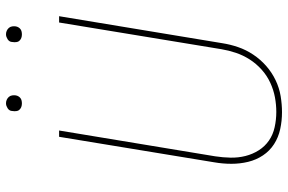

<svg xmlns="http://www.w3.org/2000/svg" viewBox="-180 -772 960 640"><g transform="rotate(-90 300.0 -452.0)"><path d="M246 8Q217 8 189.5 2Q162 -4 139.5 -18.5Q117 -33 102 -55.5Q87 -78 80.5 -105Q74 -132 74 -160.5Q74 -189 79 -218L164 -735H185L99 -215Q95 -189 94.5 -163.5Q94 -138 100 -114Q106 -90 119 -69.5Q132 -49 151.5 -35.5Q171 -22 196 -16.5Q221 -11 247 -11Q271 -11 295.5 -15.5Q320 -20 344 -31Q368 -42 388 -60Q408 -78 422 -100Q436 -122 444 -146Q452 -170 456 -194L545 -735H566L476 -191Q472 -165 463 -138.5Q454 -112 438 -88Q422 -64 400.5 -45Q379 -26 353 -13.5Q327 -1 299.5 3.5Q272 8 246 8ZM505 -859Q499 -859 493.5 -861Q488 -863 484 -867.5Q480 -872 479.5 -878.5Q479 -885 480 -891Q480 -896 482.5 -900Q485 -904 489 -906.5Q493 -909 497 -910.5Q501 -912 506 -912Q512 -912 517.5 -909.5Q523 -907 527 -902.5Q531 -898 532 -891.5Q533 -885 532 -879Q531 -874 528.5 -870Q526 -866 522.5 -863.5Q519 -861 514.5 -860Q510 -859 505 -859ZM275 -859Q269 -859 263.5 -861Q258 -863 254 -867.5Q250 -872 249.5 -878.5Q249 -885 250 -891Q250 -896 252.5 -900Q255 -904 259 -906.5Q263 -909 267 -910.5Q271 -912 276 -912Q282 -912 287.5 -909.5Q293 -907 297 -902.5Q301 -898 302 -891.5Q303 -885 302 -879Q301 -874 298.5 -870Q296 -866 292.5 -863.5Q289 -861 284.5 -860Q280 -859 275 -859Z"/></g></svg>

Font: Iosevka Aile Thin Oblique
Style: Regular
Weight: 100
Italic angle: -9°
Designer: Belleve Invis
Foundry: Belleve Invis
Version: Version 31.1.0; ttfautohint (v1.8.4)